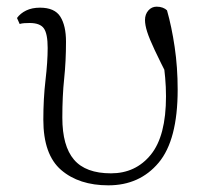

<svg xmlns="http://www.w3.org/2000/svg" viewBox="-20 -542 611 576"><path d="M305 14Q217 14 163.5 -32Q110 -78 110 -183Q110 -246 116.5 -301.5Q123 -357 123 -398Q123 -441 111.5 -457Q100 -473 69 -473Q61 -473 53 -472.5Q45 -472 39 -470L31 -488Q41 -502 58.5 -510.5Q76 -519 100 -519Q144 -519 161 -492Q178 -465 178 -417Q178 -358 172.5 -306Q167 -254 167 -189Q167 -104 202 -63Q237 -22 313 -22Q387 -22 432.5 -78Q478 -134 478 -253Q478 -281 475.5 -309Q473 -337 468 -373L483 -370L488 -303Q460 -358 444 -392Q428 -426 421.5 -446.5Q415 -467 415 -482Q415 -499 425 -510.5Q435 -522 450 -522Q460 -522 468 -519Q476 -516 481 -511Q495 -462 504 -401Q513 -340 513 -273Q513 -122 456 -54Q399 14 305 14Z"/></svg>

Font: Source Han Serif JP VF
Style: Regular
Weight: 250
Designer: Ryoko NISHIZUKA 西塚涼子 (kana & ideographs); Frank Grießhammer (Latin, Greek & Cyrillic); Wenlong ZHANG 张文龙 (bopomofo); San
Foundry: Adobe
Version: Version 2.001;hotconv 1.1.0;makeotfexe 2.6.0